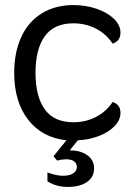

<svg xmlns="http://www.w3.org/2000/svg" viewBox="-20 -542 531 757"><path d="M455 -97Q455 -69 432 -45Q409 -21 370.5 -6Q332 9 287 11L255 51Q299 51 325 70.5Q351 90 351 122Q351 156 323 175.5Q295 195 247 195Q202 195 167 173V138Q202 151 228 151Q254 151 268.5 141.5Q283 132 283 116Q283 102 272 94Q261 86 240 86Q225 86 205 91L191 74L242 11Q146 1 91 -70Q36 -141 36 -255Q36 -336 64 -396.5Q92 -457 145 -489.5Q198 -522 269 -522Q318 -522 360.5 -507.5Q403 -493 429 -468Q455 -443 455 -413Q455 -380 424 -370Q399 -408 358.5 -429Q318 -450 269 -450Q193 -450 156.5 -399Q120 -348 120 -255Q120 -162 156.5 -111Q193 -60 269 -60Q318 -60 358.5 -81Q399 -102 424 -140Q455 -130 455 -97Z"/></svg>

Font: Thasadith
Style: Bold
Weight: 700
Designer: Cadson Demak Co.,Ltd.
Foundry: Cadson Demak Co.,Ltd.
Version: Version 1.000; ttfautohint (v1.6)